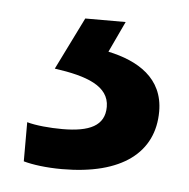

<svg xmlns="http://www.w3.org/2000/svg" viewBox="-32 -31 299 303"><g transform="rotate(5 118.0 120.0)"><path d="M221 136C221 83 180 59 133 49L156 0H92L51 83C102 90 138 103 138 136C138 166 114 177 71 177C51 177 29 175 15 171V233C29 237 51 240 76 240C171 240 221 201 221 136Z"/></g></svg>

Font: Noto Sans Cherokee Medium
Style: Regular
Weight: 500
Designer: Monotype Design Team
Foundry: Monotype Imaging Inc.
Version: Version 2.001